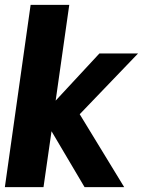

<svg xmlns="http://www.w3.org/2000/svg" viewBox="-22 -770 600 790"><path d="M-2 0 104 -750H263L207 -356L387 -550H546L306 -300L489 0H326L190 -230L157 0Z"/></svg>

Font: Oakes Grotesk Bold
Style: Italic
Weight: 700
Italic angle: -8°
Designer: Samuel Oakes
Foundry: Samuel Oakes
Version: Version 1.000;PS 001.000;hotconv 1.0.88;makeotf.lib2.5.64775